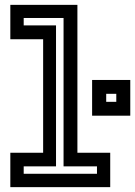

<svg xmlns="http://www.w3.org/2000/svg" viewBox="-20 -770 556 790"><path d="M22.5 0V-141.5H157.5V-608.5H22.5V-750H298.5V-141.5H433.5V0ZM77.5 -55H379V-85.5H241.5V-696H77.5V-665.5H210.5V-85.5H77.5ZM359 -294V-441H516V-294ZM417 -351H458.5V-384H417Z"/></svg>

Font: Tourney SemiBold
Style: Regular
Weight: 600
Version: Version 1.015